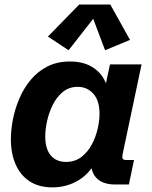

<svg xmlns="http://www.w3.org/2000/svg" viewBox="-20 -810 667 843"><path d="M210.4 12.7Q151.4 12.7 110.8 -13.4Q70.3 -39.6 49.1 -87.2Q27.8 -134.8 27.8 -199.2Q27.8 -238.8 36.6 -284.9Q45.4 -331.1 64.5 -376.2Q83.5 -421.4 114 -458.5Q144.5 -495.6 187.5 -517.8Q230.5 -540 287.6 -540Q353.5 -540 396 -508.5Q438.5 -477.1 452.1 -422.4L439.5 -418L462.9 -527.3H601.6L518.6 -134.3Q515.6 -119.1 518.6 -113.3Q521.5 -107.4 536.1 -107.4H568.4L545.9 0H485.4Q426.8 0 399.7 -32.7Q372.6 -65.4 384.3 -122.6L387.7 -141.6L408.2 -115.2Q377 -49.8 325 -18.6Q272.9 12.7 210.4 12.7ZM269.5 -99.1Q309.1 -99.1 337.2 -120.6Q365.2 -142.1 382.8 -175Q400.4 -208 408.7 -244.1Q417 -280.3 417 -310.1Q417 -368.2 389.9 -398.4Q362.8 -428.7 321.3 -428.7Q283.2 -428.7 256.1 -406.5Q229 -384.3 211.9 -350.1Q194.8 -315.9 186.8 -278.8Q178.7 -241.7 178.7 -211.4Q178.7 -156.2 202.9 -127.7Q227.1 -99.1 269.5 -99.1ZM281.2 -589.4 190.4 -649.4 327.6 -790H464.4L550.8 -634.8L441.4 -589.4L389.2 -727.5Z"/></svg>

Font: Schibsted Grotesk
Style: Bold Italic
Weight: 700
Italic angle: -12°
Designer: Bakken & Baeck AS, Henrik Kongsvoll
Foundry: Schibsted ASA
Version: Version 1.100;gftools[0.9.25]